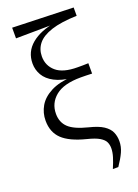

<svg xmlns="http://www.w3.org/2000/svg" viewBox="-187 -883 852 1182"><g transform="rotate(-20 238.5 -292.0)"><path d="M337.8 222.7Q354.2 184.3 363.4 154.3Q372.6 124.2 372.6 98.2Q372.6 75.7 364.1 57.6Q355.6 39.4 329.4 23.4Q303.1 7.5 249.3 -5.8Q144.8 -32.2 97.6 -77.4Q50.3 -122.6 50.3 -198.4Q50.3 -249.3 75.6 -292.9Q101 -336.5 155.8 -364.9Q210.6 -393.3 297.8 -398L296.6 -389.7Q226.2 -396.8 181.4 -420.4Q136.6 -443.9 115.8 -479.6Q95.1 -515.2 95.1 -556.1Q95.1 -633 153.7 -681.8Q212.4 -730.5 312.9 -746.8L303.7 -732V-739.8L52.7 -737.2V-807.1L451.1 -794.5V-740.1Q346.8 -736.9 283.6 -716.1Q220.3 -695.2 192.2 -660Q164 -624.8 164 -577.3Q164 -517.2 208.6 -478.7Q253.1 -440.2 348.7 -440.2Q361.1 -440.2 381.8 -440.2Q402.5 -440.2 418.7 -441.2V-373.3Q398.4 -374.3 378.2 -374.7Q358.1 -375.1 344.9 -375.1Q233.2 -375.1 179 -330.7Q124.8 -286.4 124.8 -215.9Q124.8 -160.6 160.5 -126.3Q196.2 -92 284.7 -69.9Q346.5 -54.9 378.4 -33.6Q410.4 -12.2 422.4 14.7Q434.4 41.6 434.4 74.4Q434.4 110.8 418.6 145.3Q402.9 179.8 373.5 222.7Z"/></g></svg>

Font: Noto Serif KR ExtraLight
Style: Regular
Weight: 200
Designer: Ryoko NISHIZUKA 西塚涼子 (kana & ideographs); Frank Grießhammer (Latin, Greek & Cyrillic); Wenlong ZHANG 张文龙 (bopomofo); San
Foundry: Adobe
Version: Version 2.002-H1;hotconv 1.1.0;makeotfexe 2.6.0